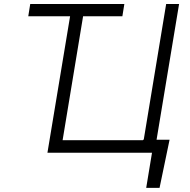

<svg xmlns="http://www.w3.org/2000/svg" viewBox="-20 -747 930 939"><path d="M588.1 -727.3 578.5 -667.6H386.4L286.2 -61.4H679L679.3 -63.6H682.9L792.6 -727.3H855.8L745.7 -63.6H809.3L760.3 171.9H695L723.4 0H212L322.8 -667.6H118.3L127.8 -727.3Z"/></svg>

Font: Karasuma Gothic
Style: Light Italic
Weight: 300
Italic angle: 9.39998°
Designer: Rasmus Andersson / Ryoko Nishizuka
Foundry: rsms
Version: Version 1.00